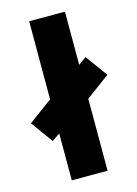

<svg xmlns="http://www.w3.org/2000/svg" viewBox="-140 -823 631 886"><g transform="rotate(-15 175.5 -380.0)"><path d="M90 0H261V-344L375 -428L298 -533L261 -506V-760H90V-387L-24 -303L52 -198L90 -224Z"/></g></svg>

Font: Noto Sans Sinhala Condensed Black
Style: Regular
Weight: 900
Width: 3
Designer: Jelle Bosma - Monotype Design Team
Foundry: Monotype Imaging Inc.
Version: Version 2.006